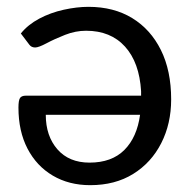

<svg xmlns="http://www.w3.org/2000/svg" viewBox="-20 -534 555 562"><path d="M239 -514Q313 -514 367 -481Q421 -448 451 -387.5Q481 -327 481 -243Q481 -172 452 -115Q423 -58 370 -25Q317 8 244 8Q182 8 134.5 -20Q87 -48 60.5 -99Q34 -150 34 -219Q34 -240 38.5 -247Q43 -254 56 -254H393V-267Q388 -351 346 -397.5Q304 -444 232 -444Q201 -444 170.5 -432Q140 -420 116.5 -407.5Q93 -395 83 -395Q72 -395 66 -403L41 -436Q62 -462 95 -479.5Q128 -497 166.5 -505.5Q205 -514 239 -514ZM390 -198H114Q114 -136 148 -97Q182 -58 242 -58Q307 -58 344 -95Q381 -132 390 -198Z"/></svg>

Font: Aleo
Style: Regular
Weight: 400
Designer: Alessio Laiso
Foundry: Alessio Laiso
Version: Version 2.001; ttfautohint (v1.8.4.7-5d5b);gftools[0.9.29]